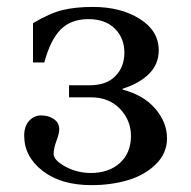

<svg xmlns="http://www.w3.org/2000/svg" viewBox="-20 -522 552 554"><path d="M49.8 -130.9Q49.8 -157.7 64 -173.3Q78.1 -189 99.1 -189Q119.6 -189 135.3 -178.5Q150.9 -168 150.9 -148.9Q150.9 -136.7 142.8 -115.2Q134.8 -93.8 134.8 -78.1Q134.8 -59.6 168.7 -41.3Q202.6 -22.9 242.2 -22.9Q294.4 -22.9 326.2 -52Q357.9 -81.1 357.9 -129.9Q357.9 -174.8 326.2 -208Q294.4 -241.2 242.2 -241.2H179.2V-275.9H237.8Q287.1 -275.9 313 -302.5Q338.9 -329.1 338.9 -370.1Q338.9 -412.1 311.3 -439.5Q283.7 -466.8 234.9 -466.8Q184.1 -466.8 154.5 -436.3Q125 -405.8 107.9 -341.8H75.2V-455.1Q123.5 -483.9 160.2 -492.9Q196.8 -502 248 -502Q328.6 -502 383.3 -467.5Q438 -433.1 438 -377Q438 -336.4 409.7 -308.6Q381.3 -280.8 334 -266.1V-263.2Q394 -248 428 -208.5Q461.9 -168.9 461.9 -123Q461.9 -79.6 429.7 -48.1Q397.5 -16.6 349.1 -2.2Q300.8 12.2 244.1 12.2Q155.8 12.2 102.8 -29.1Q49.8 -70.3 49.8 -130.9Z"/></svg>

Font: Heuristica
Style: Regular
Weight: 400
Version: Version 1.0.2